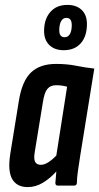

<svg xmlns="http://www.w3.org/2000/svg" viewBox="-20 -758 405 784"><path d="M93 6Q49 6 30 -26.5Q11 -59 22 -130L57 -346Q70 -427 106.5 -462Q143 -497 209 -497Q254 -497 291 -489.5Q328 -482 365 -478L308 -125Q302 -86 298 -58.5Q294 -31 294 -11Q293 0 282 0H217Q206 0 206 -11Q207 -21 208 -33Q209 -45 210 -58Q184 -29 154.5 -11.5Q125 6 93 6ZM147 -85Q161 -85 177.5 -95.5Q194 -106 210 -123L254 -404Q243 -407 232 -408.5Q221 -410 209 -410Q186 -410 173.5 -395Q161 -380 155 -340L122 -138Q117 -109 123.5 -97Q130 -85 147 -85ZM240 -553Q203 -553 181.5 -574Q160 -595 160 -631Q160 -680 185.5 -709Q211 -738 255 -738Q292 -738 313.5 -717.5Q335 -697 335 -660Q335 -610 310 -581.5Q285 -553 240 -553ZM244 -606Q258 -606 265.5 -619Q273 -632 273 -656Q273 -685 251 -685Q237 -685 229.5 -671.5Q222 -658 222 -634Q222 -606 244 -606Z"/></svg>

Font: Sofia Sans Extra Condensed
Style: Bold Italic
Weight: 700
Italic angle: -9°
Designer: Botio Nikoltchev, Ani Petrova
Foundry: lettersoup
Version: Version 4.101